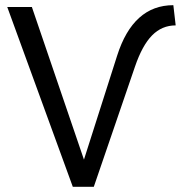

<svg xmlns="http://www.w3.org/2000/svg" viewBox="-20 -721 698 741"><path d="M261 0 8 -694H103L304 -105L432 -506Q494 -701 649 -701L658 -623Q605 -623 567 -584.5Q529 -546 501 -464L342 0Z"/></svg>

Font: Cantarell
Style: Regular
Weight: 400
Designer: Dave Crossland, Nikolaus Waxweiler, Florian Fecher, Jacques Le Bailly, Eben Sorkin, Alexei Vanyashin, Alexios Zavras, Em
Version: Version 0.303